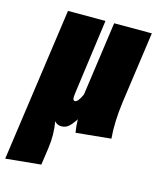

<svg xmlns="http://www.w3.org/2000/svg" viewBox="-159 -613 748 916"><g transform="rotate(15 215.5 -155.0)"><path d="M426.8 -183.1Q412.6 -78.1 419.9 1L247.1 18.1Q241.2 -19 241.2 -46.9Q222.7 -18.1 207.8 -6.1Q192.9 5.9 173.8 5.9Q152.8 5.9 139.2 -9.8Q150.9 51.8 141.1 122.1L128.9 207L-44.9 224.1L62 -534.2H247.1L196.8 -165Q193.8 -143.6 195.8 -135.3Q197.8 -127 205.1 -127Q220.2 -127 238.8 -168.9L290 -534.2H476.1Z"/></g></svg>

Font: Fira Sans Compressed Heavy
Style: Italic
Weight: 900
Width: 3
Italic angle: -8°
Designer: Carrois Corporate & Edenspiekermann AG
Foundry: Carrois Corporate GbR & Edenspiekermann AG
Version: Version 4.203;PS 004.203;hotconv 1.0.88;makeotf.lib2.5.64775